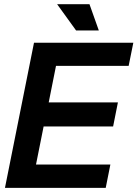

<svg xmlns="http://www.w3.org/2000/svg" viewBox="-20 -904 662 924"><path d="M621.6 -698.2 599.1 -586.9H249.5L214.4 -411.1H547.4L524.4 -295.4H189.9L153.3 -112.3H511.2L488.8 0H3.9L143.6 -698.2ZM455.6 -757.3H346.2L254.9 -883.8H410.6Z"/></svg>

Font: Sansation
Style: Bold Italic
Weight: 700
Designer: Bernd Montag
Version: Version 1.301